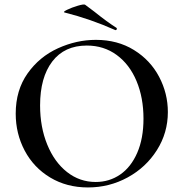

<svg xmlns="http://www.w3.org/2000/svg" viewBox="-20 -811 806 843"><path d="M49 -312Q49 -415 101 -488.5Q153 -562 234.5 -599Q316 -636 401 -636Q496 -636 568 -591.5Q640 -547 678.5 -474Q717 -401 717 -319Q717 -228 669 -152Q621 -76 540.5 -32Q460 12 366 12Q273 12 200.5 -31.5Q128 -75 88.5 -149.5Q49 -224 49 -312ZM610 -290Q610 -382 579.5 -455Q549 -528 492.5 -569.5Q436 -611 361 -611Q263 -611 209.5 -541Q156 -471 156 -348Q156 -253 187.5 -176Q219 -99 274.5 -55.5Q330 -12 400 -12Q460 -12 507.5 -44.5Q555 -77 582.5 -140Q610 -203 610 -290ZM264 -756Q254 -758 274.5 -768Q295 -778 322 -786Q349 -794 354 -790L394 -760Q450 -715 491 -689Q493 -688 493 -685Q493 -682 491 -680Q489 -678 486 -679Q376 -728 264 -756Z"/></svg>

Font: Cormorant SC SemiBold
Style: Regular
Weight: 600
Designer: Christian Thalmann (Catharsis Fonts)
Version: Version 3.000